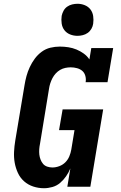

<svg xmlns="http://www.w3.org/2000/svg" viewBox="-20 -990 640 1018"><path d="M213 8Q184 8 156.5 -1Q129 -10 108 -28.5Q87 -47 75 -73Q63 -99 58 -127Q53 -155 54.5 -185Q56 -215 61 -245L110 -538Q114 -563 120.5 -587Q127 -611 138 -634.5Q149 -658 164.5 -679Q180 -700 201 -715.5Q222 -731 247 -737Q272 -743 297 -743Q320 -743 342.5 -739.5Q365 -736 385.5 -727.5Q406 -719 424 -706Q442 -693 454 -675L464 -735H580L550 -554H434Q437 -571 432.5 -587.5Q428 -604 416.5 -614Q405 -624 388.5 -628.5Q372 -633 355 -633Q341 -633 326.5 -630Q312 -627 299 -619.5Q286 -612 275.5 -600.5Q265 -589 258 -575.5Q251 -562 246.5 -548Q242 -534 240 -520L192 -227Q189 -213 188 -198.5Q187 -184 188.5 -170.5Q190 -157 195 -144Q200 -131 208.5 -121Q217 -111 230.5 -106.5Q244 -102 258 -102Q276 -102 294.5 -109Q313 -116 326.5 -129.5Q340 -143 347.5 -161Q355 -179 358 -197L375 -300H293L312 -410H527L459 0H337L353 -97Q344 -75 330.5 -55.5Q317 -36 299 -20.5Q281 -5 258 1.5Q235 8 213 8ZM391 -800Q370 -800 351.5 -807.5Q333 -815 321.5 -830Q310 -845 307 -865Q304 -885 307 -906Q310 -920 317 -933Q324 -946 336 -954.5Q348 -963 362.5 -966.5Q377 -970 391 -970Q411 -970 429.5 -962.5Q448 -955 459.5 -940Q471 -925 474 -905Q477 -885 474 -864Q472 -850 464.5 -837Q457 -824 445 -815.5Q433 -807 418.5 -803.5Q404 -800 391 -800Z"/></svg>

Font: Iosevka Etoile XBdObl
Style: Regular
Weight: 800
Italic angle: -9°
Designer: Belleve Invis
Foundry: Belleve Invis
Version: Version 15.5.2; ttfautohint (v1.8.4)